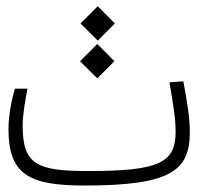

<svg xmlns="http://www.w3.org/2000/svg" viewBox="-20 -586 626 608"><path d="M248.5 1.5C521.5 1.5 581.1 -45.9 581.1 -167.5C581.1 -213.9 571.8 -268.6 560.5 -328.6L516.6 -325.2C528.3 -255.9 536.1 -211.9 536.1 -168.5C536.1 -69.8 482.9 -44.4 258.3 -44.4C97.2 -44.4 51.8 -64.9 51.8 -187.5C51.8 -227.5 60.5 -268.1 66.9 -305.2H27.3C18.6 -277.8 6.8 -223.1 6.8 -177.7C6.8 -31.7 73.7 1.5 248.5 1.5ZM289.6 -457.5 343.8 -511.7 289.6 -566.4 234.9 -511.7ZM288.1 -337.9 342.3 -392.1 288.1 -446.8 233.4 -392.1Z"/></svg>

Font: Cascadia Mono PL ExtraLight
Style: Regular
Weight: 200
Monospace: yes
Designer: Aaron Bell
Foundry: Saja Typeworks
Version: Version 2404.023